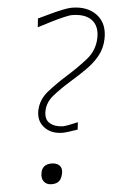

<svg xmlns="http://www.w3.org/2000/svg" viewBox="-54 -788 534 836"><g transform="rotate(-5 213.0 -370.0)"><path d="M206 -210Q155 -210 126.8 -240.8Q98.5 -271.5 108 -317Q118 -363 156 -393.5Q194 -424 242 -454Q297 -488 338.5 -521.2Q380 -554.5 391 -607Q401.5 -658 375 -687.2Q348.5 -716.5 289 -717Q279.5 -717 255.8 -711.5Q232 -706 200.8 -696.8Q169.5 -687.5 137 -677L141 -715Q167.5 -722.5 197 -730.5Q226.5 -738.5 251.8 -743.8Q277 -749 291 -749Q360 -749 397.8 -708.5Q435.5 -668 422 -601Q413.5 -560 389.2 -530.2Q365 -500.5 330.5 -476.5Q296 -452.5 257 -429Q213 -402 179.8 -375.5Q146.5 -349 139 -313Q131 -275 152.2 -257Q173.5 -239 208 -238Q218.5 -238 238.2 -242.2Q258 -246.5 275 -250L271 -218Q251.5 -215 233.2 -212.5Q215 -210 206 -210ZM138 9Q115.5 9 104.2 -6Q93 -21 98 -45Q105 -81 145 -81Q167 -81 179 -69Q191 -57 187 -35Q182 -10.5 170.2 -0.8Q158.5 9 138 9Z"/></g></svg>

Font: Commissioner Loud Thin
Style: Italic
Weight: 100
Italic angle: -12°
Designer: Kostas Bartsokas
Foundry: Kostas Bartsokas
Version: Version 1.000; ttfautohint (v1.8.3)